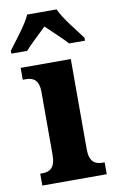

<svg xmlns="http://www.w3.org/2000/svg" viewBox="-109 -813 518 860"><g transform="rotate(-10 150.0 -383.0)"><path d="M-22 -619V-606H50C71 -631 117 -672 145 -700C171 -674 223 -627 241 -606H313V-619C286 -657 231 -721 212 -766H78C59 -721 5 -657 -22 -619ZM12 0H305V-54H295C261 -54 236 -69 236 -126V-536H8V-482H23C56 -482 81 -467 81 -414V-127C81 -70 57 -54 22 -54H12Z"/></g></svg>

Font: Noto Serif Devanagari Condensed ExtraBold
Style: Regular
Weight: 800
Width: 3
Designer: Universal Thirst, Indian Type Foundry and the Monotype Design Team
Foundry: Monotype Imaging Inc.
Version: Version 2.004